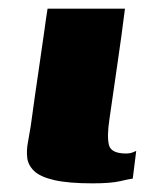

<svg xmlns="http://www.w3.org/2000/svg" viewBox="-20 -419 377 444"><path d="M269 -399Q261 -335 251.5 -271Q242 -207 233 -143Q227 -103 232 -83.5Q237 -64 272 -64Q280 -64 286.5 -66.5Q293 -69 295 -70L287 -6Q279 -5 257.5 0Q236 5 194 5Q138 5 105.5 -2.5Q73 -10 59 -23.5Q45 -37 43 -54Q41 -71 44.5 -89.5Q48 -108 51 -127Q55 -156 60.5 -195.5Q66 -235 72 -274.5Q78 -314 82.5 -347.5Q87 -381 90 -399Q135 -399 179.5 -399Q224 -399 269 -399Z"/></svg>

Font: Genos ExtraBold
Style: Italic
Weight: 800
Italic angle: -8°
Version: Version 1.010